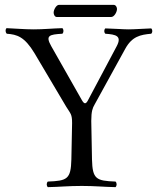

<svg xmlns="http://www.w3.org/2000/svg" viewBox="-20 -766 650 791"><path d="M359 -109 356 -268C356 -308 362 -322 369 -334L496 -565C524 -616 558 -623 603 -627C609 -633 609 -643 603 -649C573 -648 533 -645 510 -645C487 -645 454 -648 414 -649C408 -643 408 -633 414 -627C458 -624 483 -618 461 -576L342 -352C333 -335 326 -338 317 -354L191 -576C167 -619 181 -624 237 -627C243 -633 243 -644 237 -650C197 -649 159 -645 119 -645C80 -645 37 -649 7 -650C1 -644 2 -633 8 -627C50 -624 81 -615 122 -547L253 -326C271 -297 277 -296 277 -259L274 -109C272 -28 257 -21 177 -18C171 -12 171 -1 177 5C226 4 262 0 317 0C371 0 406 4 456 5C462 -1 462 -12 456 -18C376 -21 361 -28 359 -109ZM438 -696C451 -696 462 -717 462 -729C462 -735 458 -746 448 -746H223C212 -746 201 -726 201 -714C201 -707 205 -696 214 -696Z"/></svg>

Font: Libertinus Serif Display
Style: Regular
Weight: 400
Designer: Philipp H. Poll, Khaled Hosny
Foundry: Caleb Maclennan
Version: Version 7.050;RELEASE